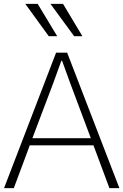

<svg xmlns="http://www.w3.org/2000/svg" viewBox="-20 -978 641 998"><path d="M111.3 -958H175.8L277.3 -790H233.4ZM242.2 -958H307.6L408.2 -790H365.2ZM148.4 -259.8H452.1L343.8 -548.8Q312.5 -633.8 302.7 -662.1H298.8Q294.9 -651.4 257.8 -548.8ZM1 0 271.5 -704.1H329.1L600.6 0H548.8L465.8 -222.7H134.8L51.8 0Z"/></svg>

Font: Gothic A1 ExtraLight
Style: Regular
Weight: 275
Designer: HanYang I&C Co.,Ltd.
Foundry: HanYang I&C Co.,Ltd.
Version: Version 2.50